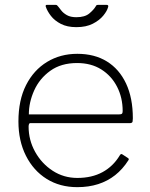

<svg xmlns="http://www.w3.org/2000/svg" viewBox="-20 -762 617 792"><path d="M98 -240Q98 -184 125 -135.5Q152 -87 197.5 -57.5Q243 -28 299 -28Q359 -28 403 -52Q447 -76 474 -121Q477 -126 479.5 -126.5Q482 -127 485 -125L508 -110Q514 -106 509 -100Q486 -64 455 -39.5Q424 -15 385 -2.5Q346 10 299 10Q227 10 172.5 -24Q118 -58 87 -119.5Q56 -181 56 -261Q56 -349 87.5 -411Q119 -473 174 -506.5Q229 -540 299 -540Q370 -540 421 -508.5Q472 -477 500 -417.5Q528 -358 528 -274Q528 -268 527 -261Q526 -254 515 -254H104Q101 -254 99.5 -249.5Q98 -245 98 -240ZM469 -290Q480 -290 483 -293Q486 -296 486 -304Q486 -359 463 -404Q440 -449 398 -475.5Q356 -502 298 -502Q232 -502 187.5 -470Q143 -438 121 -389Q99 -340 99 -290ZM419 -742Q429 -742 426 -733Q422 -717 406 -697.5Q390 -678 362.5 -664Q335 -650 295 -650Q257 -650 231 -663.5Q205 -677 190 -696.5Q175 -716 169 -734Q168 -736 168.5 -739Q169 -742 173 -742H208Q213 -742 215 -740.5Q217 -739 220 -735Q225 -729 233 -718.5Q241 -708 256 -699.5Q271 -691 295 -691Q330 -691 348.5 -706.5Q367 -722 375 -736Q377 -740 379 -741Q381 -742 384 -742Z"/></svg>

Font: Libre Franklin Thin
Style: Regular
Weight: 100
Designer: Pablo Impallari, Rodrigo Fuenzalida, Nhung Nguyen
Foundry: Impallari Type
Version: Version 3.000